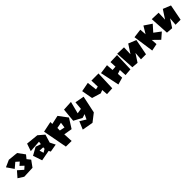

<svg xmlns="http://www.w3.org/2000/svg" viewBox="384 -1899 3504 3504"><g transform="rotate(-45 2136.0 -147.5)"><path d="M53 -389 188 -449 381 -430 479 -297 424 -229 478 -162 390 -40 168 -31 61 -99 157 -209 258 -120 314 -170 246 -233 306 -285 245 -339 146 -255Z M726 -91 702 -171 793 -166 790 -129ZM582 -277 810 -293 803 -237 702 -272 551 -188 611 -12 816 -50 835 -13 989 -40 937 -143 985 -301 872 -398 632 -422Z M1323 -148 1224 -168 1225 -233 1338 -254ZM1005 -357 1094 117 1241 119 1232 -62 1393 -34 1509 -218 1382 -388 1211 -350V-400Z M1547 -384 1522 -122 1680 -37 1755 -61 1710 34 1595 -37 1531 116 1744 154 1896 36 1967 -298 1789 -331 1775 -176 1676 -160 1736 -394Z M2020 -388 2059 -172 2231 -120 2293 -144 2302 -29 2445 -37 2459 -406 2275 -405 2280 -245 2221 -233 2199 -422Z M2495 -378 2573 -7 2710 -46 2704 -150 2779 -175 2787 -36 2924 -47 2936 -404 2760 -398 2766 -274 2685 -269 2675 -403Z M2954 -419 2976 -49 3100 -39 3201 -194 3189 -40H3319L3379 -348L3229 -409L3119 -241L3125 -414Z M3391 -409 3448 -8 3586 -36 3579 -151 3703 -30 3818 -130 3691 -225 3801 -348 3657 -445 3572 -304 3563 -431Z M3847 -419 3869 -49 3993 -39 4094 -194 4082 -40H4212L4272 -348L4122 -409L4012 -241L4018 -414Z"/></g></svg>

Font: Super Mario
Style: Regular
Weight: 400
Version: Version 1.0